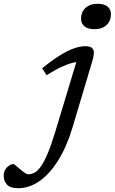

<svg xmlns="http://www.w3.org/2000/svg" viewBox="-202 -759 606 1014"><path d="M226 -660Q226 -683 236.2 -700.8Q246.5 -718.5 266 -728.8Q285.5 -739 313.5 -739Q349 -739 366.5 -724Q384 -709 384 -684Q384 -661 373.8 -643.2Q363.5 -625.5 344.2 -615.2Q325 -605 297 -605Q261.5 -605 243.8 -620Q226 -635 226 -660ZM181.5 -87.5Q150.5 16 105.2 88.2Q60 160.5 6 197.8Q-48 235 -105.5 235Q-147.5 235 -165 216Q-182.5 197 -182.5 169Q-182.5 142 -165 124.8Q-147.5 107.5 -130 107.5Q-127 107.5 -116.8 116.8Q-106.5 126 -91 139Q-75.5 151.5 -67 156.5Q-58.5 161.5 -53.5 161.5Q-37.5 161.5 -21.8 154Q-6 146.5 11.2 123.8Q28.5 101 48 56Q67.5 11 90 -63.5L210.5 -462L229 -433Q210.5 -434 184.5 -428Q158.5 -422 124 -406.2Q89.5 -390.5 44.5 -362L20.5 -398Q75.5 -443 117.5 -468.5Q159.5 -494 191.5 -504.5Q223.5 -515 247.5 -515Q270 -515 281.2 -507.8Q292.5 -500.5 293.5 -483.8Q294.5 -467 286 -438Z"/></svg>

Font: Newsreader 7pt
Style: Italic
Weight: 400
Italic angle: -17°
Designer: Hugues Gentile
Foundry: Production Type
Version: Version 1.003